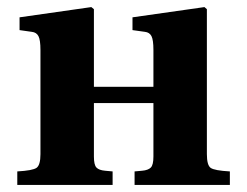

<svg xmlns="http://www.w3.org/2000/svg" viewBox="-20 -522 698 542"><path d="M94.2 -86.9V-380.9Q94.2 -409.2 88.6 -419.9Q83 -430.7 69.8 -432.1L35.2 -437V-473.1L237.8 -502L245.1 -496.1V-381.8V-276.9H413.1V-380.9Q413.1 -409.7 407.5 -420.2Q401.9 -430.7 389.2 -432.1L354 -437V-473.1L557.1 -502L564 -496.1V-381.8V-86.9Q564 -55.7 574.7 -48.1Q585.4 -40.5 628.9 -38.1V0H359.9V-38.1L380.9 -40Q398.4 -41.5 405.8 -49.1Q413.1 -56.6 413.1 -80.1V-231H245.1V-80.1Q245.1 -56.6 252.2 -49.1Q259.3 -41.5 276.9 -40L297.9 -38.1V0H28.8V-38.1Q72.3 -40.5 83.3 -48.3Q94.2 -56.2 94.2 -86.9Z"/></svg>

Font: Linguistics Pro
Style: Bold
Weight: 700
Designer: Stefan Peev, Context Ltd
Foundry: Stefan Peev, Context Ltd
Version: Version 001.000